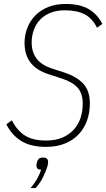

<svg xmlns="http://www.w3.org/2000/svg" viewBox="-20 -730 537 970"><path d="M212 12Q135 12 87 -18Q39 -48 12 -102L40 -122Q65 -72 105 -46Q145 -20 213 -20Q261 -20 295.5 -35Q330 -50 353 -75.5Q376 -101 387 -134.5Q398 -168 398 -206Q398 -258 372 -287Q346 -316 293 -333L226 -355Q104 -393 104 -513Q104 -553 118 -589Q132 -625 158.5 -652Q185 -679 223.5 -694.5Q262 -710 312 -710Q385 -710 429 -683.5Q473 -657 497 -609L470 -590Q447 -637 408 -657.5Q369 -678 308 -678Q267 -678 235.5 -665.5Q204 -653 183 -631Q162 -609 151 -579Q140 -549 140 -515Q140 -418 239 -385L304 -364Q367 -343 400.5 -307.5Q434 -272 434 -207Q434 -162 420 -122Q406 -82 378 -52Q350 -22 308.5 -5Q267 12 212 12ZM198 66Q212 66 217.5 72Q223 78 223 86Q223 91 222.5 96.5Q222 102 220 109Q213 133 198 164Q183 195 160 220H134Q156 195 169 170.5Q182 146 188 127Q174 127 169 121.5Q164 116 164 108Q164 105 164.5 100.5Q165 96 167 88Q169 80 175 73Q181 66 198 66Z"/></svg>

Font: IBM Plex Sans Cond ExtLt
Style: Italic
Weight: 200
Width: 3
Italic angle: -11°
Designer: Mike Abbink, Paul van der Laan, Pieter van Rosmalen
Foundry: Bold Monday
Version: Version 1.3